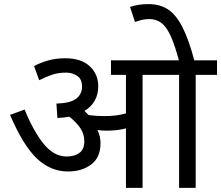

<svg xmlns="http://www.w3.org/2000/svg" viewBox="-20 -916 1078 936"><path d="M470 -218Q470 -148 424.5 -114Q379 -80 312 -80Q226 -80 159 -144Q92 -208 29 -356L100 -382Q143 -276 193 -214.5Q243 -153 305 -153Q343 -153 367 -170.5Q391 -188 391 -227Q391 -264 370.5 -293Q350 -322 318 -347Q291 -342 260 -341L255 -411Q323 -413 351.5 -435Q380 -457 380 -494Q380 -530 356.5 -546Q333 -562 302 -562Q265 -562 235 -552Q205 -542 171 -525L146 -594Q172 -608 210.5 -620Q249 -632 298 -632Q376 -632 417.5 -593Q459 -554 459 -495Q459 -417 392 -375Q403 -365 412 -355Q450 -350 486 -350Q518 -350 543 -353Q568 -356 594 -363V-551H521V-622H1038V-551H934V0H853V-551H675V0H594V-290Q570 -284 547 -281.5Q524 -279 498 -279Q481 -279 455 -282Q470 -252 470 -218ZM854 -615Q833 -694 812.5 -739.5Q792 -785 767 -804Q742 -823 708 -823Q686 -823 669 -818.5Q652 -814 638 -809L614 -882Q653 -896 705 -896Q759 -896 798.5 -870.5Q838 -845 869.5 -783.5Q901 -722 929 -615Z"/></svg>

Font: Noto Sans
Style: Regular
Weight: 400
Designer: Monotype Design Team
Foundry: Monotype Imaging Inc.
Version: Version 2.007